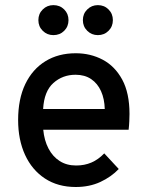

<svg xmlns="http://www.w3.org/2000/svg" viewBox="-20 -736 584 768"><path d="M283 12Q211.5 12 159.8 -22Q108 -56 80.2 -116.5Q52.5 -177 52.5 -256Q52.5 -340 81.2 -399.8Q110 -459.5 161.8 -491.2Q213.5 -523 283 -523Q342 -523 390.8 -497.2Q439.5 -471.5 468.8 -417.8Q498 -364 498 -280Q498 -268 497.2 -251.2Q496.5 -234.5 494.5 -217H153Q157 -174.5 173.8 -142.2Q190.5 -110 218.5 -92Q246.5 -74 284.5 -74Q318 -74 345.5 -85.8Q373 -97.5 397 -122.5L455 -60Q425 -28.5 381.5 -8.2Q338 12 283 12ZM152.5 -300H399Q398 -340.5 384.2 -371.2Q370.5 -402 344.8 -419.5Q319 -437 282 -437Q230.5 -437 193.5 -404Q156.5 -371 152.5 -300ZM371.5 -595.5Q346.5 -595.5 329 -612.8Q311.5 -630 311.5 -655.5Q311.5 -681 329 -698.2Q346.5 -715.5 371.5 -715.5Q397 -715.5 414.2 -698.2Q431.5 -681 431.5 -655.5Q431.5 -630 414.2 -612.8Q397 -595.5 371.5 -595.5ZM193.5 -595.5Q168.5 -595.5 151 -612.8Q133.5 -630 133.5 -655.5Q133.5 -681 151 -698.2Q168.5 -715.5 193.5 -715.5Q219.5 -715.5 236.8 -698.2Q254 -681 254 -655.5Q254 -630 236.8 -612.8Q219.5 -595.5 193.5 -595.5Z"/></svg>

Font: Overpass Medium
Style: Regular
Weight: 500
Designer: Delve Withrington, Dave Bailey, Thomas Jockin
Foundry: Delve Fonts LLC
Version: Version 4.000